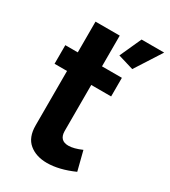

<svg xmlns="http://www.w3.org/2000/svg" viewBox="-182 -820 814 920"><g transform="rotate(30 225.0 -360.5)"><path d="M357 -585 271 -611 325 -730H450ZM375 -27Q294 9 227 9Q167 9 129 -22.5Q91 -54 91 -120V-421H22V-524H91V-694H225V-524H335V-421H225V-165Q226 -114 275 -114Q305 -114 348 -133Z"/></g></svg>

Font: Raleway-v4020
Style: Bold
Weight: 700
Designer: Matt McInerney, Pablo Impallari, Rodrigo Fuenzalida
Foundry: Matt McInerney, Pablo Impallari, Rodrigo Fuenzalida
Version: Version 4.020;PS 004.020;hotconv 1.0.88;makeotf.lib2.5.64775